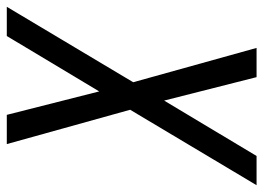

<svg xmlns="http://www.w3.org/2000/svg" viewBox="-133 -650 775 565"><g transform="rotate(-90 254.5 -367.5)"><path d="M-8 0 214 -372 113 -735H199L268 -463L431 -735H517L295 -363L396 0H310L241 -272L78 0Z"/></g></svg>

Font: Iosevka Algr
Style: Italic
Weight: 400
Italic angle: -9°
Monospace: yes
Designer: Belleve Invis
Foundry: Belleve Invis
Version: Version 26.0.2; ttfautohint (v1.8.3)